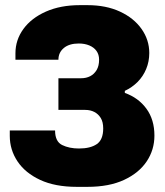

<svg xmlns="http://www.w3.org/2000/svg" viewBox="-20 -716 640 746"><path d="M278 10Q194 10 136 -17Q78 -44 48 -89Q18 -134 18 -188V-209H194Q194 -166 221.5 -152.5Q249 -139 287 -139Q331 -139 356 -156Q381 -173 381 -217Q381 -242 371.5 -257.5Q362 -273 346.5 -281Q331 -289 311 -289H207V-412H295Q315 -412 330.5 -420Q346 -428 355.5 -444Q365 -460 365 -484Q365 -504 355 -518Q345 -532 327 -539.5Q309 -547 286 -547Q249 -547 228 -529.5Q207 -512 207 -484H40V-509Q40 -561 71 -603.5Q102 -646 158.5 -671Q215 -696 290 -696H320Q392 -696 446 -671Q500 -646 530 -603.5Q560 -561 560 -510Q560 -477 548 -448Q536 -419 514.5 -397.5Q493 -376 465 -363V-355Q518 -336 549 -293.5Q580 -251 580 -189Q580 -134 550 -89Q520 -44 462 -17Q404 10 320 10Z"/></svg>

Font: Chivo Mono Black
Style: Regular
Weight: 900
Designer: Hector Gatti
Foundry: Omnibus-Type
Version: Version 1.008